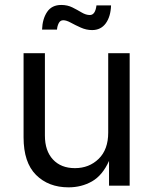

<svg xmlns="http://www.w3.org/2000/svg" viewBox="-20 -765 631 791"><path d="M262.2 6.8Q179.7 6.8 128.4 -44.4Q77.1 -95.7 77.1 -199.2V-545.9H165V-206.5Q165 -143.6 198.2 -107.9Q231.4 -72.3 288.6 -72.3Q347.2 -72.3 386.5 -110.6Q425.8 -148.9 425.8 -218.8V-545.9H514.2V0H429.2V-102.1Q402.3 -42.5 359.1 -17.8Q315.9 6.8 262.2 6.8ZM359.4 -641.1Q335.4 -641.1 312.7 -651.4Q290 -661.6 271.7 -671.6Q253.4 -681.6 240.7 -681.6Q228 -681.6 221.9 -669.4Q215.8 -657.2 214.8 -643.1H153.3Q154.8 -687 174.1 -715.8Q193.4 -744.6 232.4 -744.6Q257.8 -744.6 278.3 -734.4Q298.8 -724.1 316.4 -713.6Q334 -703.1 350.1 -703.1Q372.6 -703.1 377.4 -742.7H437.5Q436 -696.8 415.8 -668.9Q395.5 -641.1 359.4 -641.1Z"/></svg>

Font: Inter-Regular
Style: Regular
Weight: 400
Designer: Rasmus Andersson
Foundry: rsms
Version: Version 4.000;git-a52131595